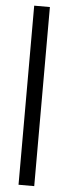

<svg xmlns="http://www.w3.org/2000/svg" viewBox="-59 -703 330 926"><g transform="rotate(5 106.0 -240.5)"><path d="M68 -674H144V193H68Z"/></g></svg>

Font: Grenze Gotisch Medium
Style: Regular
Weight: 500
Designer: Renata Polastri
Foundry: Omnibus-Type
Version: Version 1.001